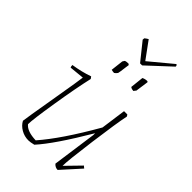

<svg xmlns="http://www.w3.org/2000/svg" viewBox="-245 -899 991 991"><g transform="rotate(45 251.0 -403.0)"><path d="M292 -683 215 -779 216 -790Q226 -798 235 -803L303 -710L427 -813Q434 -811 434 -801L307 -683ZM346 -565Q351 -608 354 -638Q368 -645 384 -645L388 -641Q378 -571 378 -570Q372 -564 369 -558Q354 -558 346 -565ZM212 -556 220 -625Q220 -626 227 -636Q234 -640 251 -640L257 -635Q256 -631 254 -614Q252 -597 250 -584Q248 -571 247 -568Q241 -559 232 -553Q224 -553 212 -556ZM165 6Q136 6 111 -8.5Q86 -23 74 -46Q76 -66 105 -236Q134 -406 135 -422L54 -414Q51 -420 51 -430Q110 -439 161 -457L169 -446Q149 -359 127 -222.5Q105 -86 105 -52Q128 -23 192 -21Q279 -120 389 -312L408 -450H432L438 -441Q425 -379 404 -221.5Q383 -64 383 -26L460 -105L472 -95L380 7Q362 7 349 -8L383 -251V-264Q272 -76 203 0Q179 6 165 6Z"/></g></svg>

Font: Albura ExtraLight
Style: Italic
Weight: 156
Italic angle: -7°
Designer: Mercedes Jáuregui
Foundry: Omnibus-Type Team
Version: Version 1.000